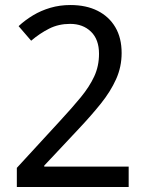

<svg xmlns="http://www.w3.org/2000/svg" viewBox="-20 -744 591 764"><path d="M47 -76 218 -262Q267 -315 301.5 -357Q336 -399 355 -440Q374 -481 374 -530Q374 -587 342 -618Q310 -649 259 -649Q213 -649 175.5 -630Q138 -611 104 -582L54 -640Q80 -664 111.5 -683Q143 -702 180.5 -713Q218 -724 260 -724Q323 -724 368.5 -701Q414 -678 439 -635.5Q464 -593 464 -533Q464 -478 442 -429Q420 -380 381.5 -332Q343 -284 293 -231L156 -85V-81H492V0H47Z"/></svg>

Font: lhindi05
Style: Book
Weight: 400
Designer: Jelle Bosma - Monotype Design Team
Foundry: Monotype Imaging Inc.
Version: Version 2.003